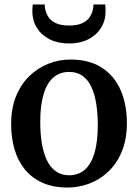

<svg xmlns="http://www.w3.org/2000/svg" viewBox="-20 -830 619 861"><path d="M30 -273.5Q30 -344.5 52 -398.5Q74 -452.5 111.8 -489Q149.5 -525.5 197 -544.2Q244.5 -563 296 -563Q381 -563 437.2 -526.2Q493.5 -489.5 521.2 -425.2Q549 -361 549 -278Q549 -206.5 527 -152.2Q505 -98 467.2 -61.8Q429.5 -25.5 381.8 -7.2Q334 11 283 11Q219 11 171.5 -10Q124 -31 92.5 -69Q61 -107 45.5 -159.2Q30 -211.5 30 -273.5ZM290.5 -44Q331.5 -44 360 -68.8Q388.5 -93.5 403.5 -143.2Q418.5 -193 418.5 -268.5Q418.5 -321 411.5 -364.8Q404.5 -408.5 389.5 -440.5Q374.5 -472.5 350 -490Q325.5 -507.5 290 -507.5Q249 -507.5 220 -483Q191 -458.5 175.8 -408.8Q160.5 -359 160.5 -283Q160.5 -230.5 167.8 -186.8Q175 -143 190.5 -111Q206 -79 230.8 -61.5Q255.5 -44 290.5 -44ZM290 -635Q239.5 -635 202.5 -653.8Q165.5 -672.5 145.2 -705.2Q125 -738 125 -779Q125 -786.5 125.5 -795.2Q126 -804 127 -810H180.5Q180.5 -806.5 181 -802Q181.5 -797.5 182 -792Q185.5 -773 196.2 -755.2Q207 -737.5 229.8 -726.5Q252.5 -715.5 290 -715.5Q327.5 -715.5 350 -726.5Q372.5 -737.5 383.5 -755.2Q394.5 -773 397.5 -792Q398.5 -797 398.8 -801.8Q399 -806.5 399 -810H452Q452.5 -804 453 -795.5Q453.5 -787 453.5 -779.5Q453.5 -738 433.2 -705.2Q413 -672.5 376.2 -653.8Q339.5 -635 290 -635Z"/></svg>

Font: Merriweather 36pt SemiBold
Style: Regular
Weight: 600
Version: Version 2.100